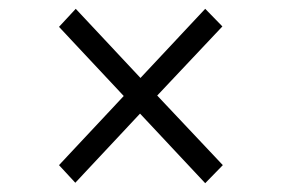

<svg xmlns="http://www.w3.org/2000/svg" viewBox="-20 -577 640 436"><path d="M151 -162 114 -202 261 -359 114 -516 152 -557 299 -400 446 -557 485 -517 337 -360 486 -202 446 -161 298 -319Z"/></svg>

Font: Red Hat Mono
Style: Regular
Weight: 300
Monospace: yes
Designer: Pentagram, MCKL
Foundry: Pentagram, MCKL
Version: Version 1.023